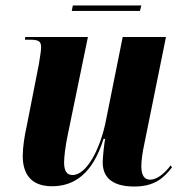

<svg xmlns="http://www.w3.org/2000/svg" viewBox="-20 -671 667 701"><path d="M242 -631H491L496 -651H246ZM470 10C544 10 578 -21 608 -60L603 -67C582 -39 554 -15 528 -15C507 -15 496 -31 496 -64C496 -84 500 -114 507 -146L586 -536H428L367 -232C347 -129 297 -32 245 -32C225 -32 214 -45 214 -78C214 -98 219 -139 227 -177L301 -536H72L71 -526H91C125 -526 130 -517 130 -498C130 -486 127 -469 122 -437L78 -213C70 -179 63 -133 63 -102C63 -42 88 9 170 9C252 9 319 -38 358 -164H364C361 -152 355 -97 355 -78C355 -33 379 10 470 10Z"/></svg>

Font: Noto Serif Display Condensed ExtraBold
Style: Italic
Weight: 800
Width: 3
Italic angle: -12°
Designer: Monotype Design Team
Foundry: Monotype Imaging Inc.
Version: Version 2.009